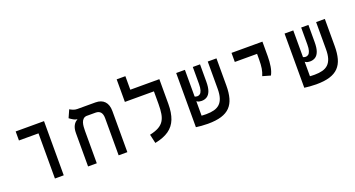

<svg xmlns="http://www.w3.org/2000/svg" viewBox="-47 -1337 3609 1951"><g transform="rotate(-20 1758.0 -361.0)"><path d="M299.8 0V-585.9H395V0ZM88.4 -488.3V-585.9H394.5V-488.3Z M1083 -444.3V0H988.8V-401.9Q988.8 -487.8 916 -487.8H731Q704.1 -487.8 679.7 -501.7Q655.3 -515.6 639.6 -528.3L676.8 -611.8Q688 -604 709.5 -595Q731 -585.9 754.4 -585.9H950.7Q1014.6 -585.9 1048.8 -549.3Q1083 -512.7 1083 -444.3ZM718.3 -484.4V-521L827.6 -488.3Q800.3 -488.3 784.9 -474.4Q769.5 -460.4 762.7 -439Q755.9 -417.5 754.2 -393.8Q752.4 -370.1 752.4 -350.1V0H658.2V-359.4Q658.2 -410.2 675.5 -441.9Q692.9 -473.6 718.3 -484.4Z M1642.1 -585.9V-488.3H1233.9V-585.9ZM1328.1 -548.8H1233.9V-732.4H1328.1ZM1547.9 -585.9H1642.1V-318.4Q1642.1 -222.2 1616.2 -155.8Q1590.3 -89.4 1533.2 -49.3Q1476.1 -9.3 1382.3 9.3L1360.4 -87.4Q1419.9 -100.1 1456.8 -120.6Q1493.7 -141.1 1513.4 -172.1Q1533.2 -203.1 1540.5 -247.1Q1547.9 -291 1547.9 -351.1Z M1951.7 9.3Q1917.5 9.3 1881.8 6.3Q1846.2 3.4 1824.7 0L1847.2 -98.1Q1850.6 -96.7 1863.8 -95.2Q1877 -93.8 1895.8 -92Q1914.6 -90.3 1934.1 -89.4Q1953.6 -88.4 1969.2 -88.4Q2018.1 -88.4 2054.9 -98.4Q2091.8 -108.4 2116.2 -131.6Q2140.6 -154.8 2153.1 -194.1Q2165.5 -233.4 2165.5 -292V-585.9H2259.8V-291.5Q2259.8 -214.4 2244.1 -157.7Q2228.5 -101.1 2192.9 -64Q2157.2 -26.9 2098.1 -8.8Q2039.1 9.3 1951.7 9.3ZM1918.5 0.5 1824.2 -0.5V-585.9H1918.5ZM1971.7 -231Q1944.8 -231 1928 -240.7Q1911.1 -250.5 1897 -262.7L1914.1 -301.3Q1920.9 -295.4 1928.5 -293Q1936 -290.5 1946.8 -290.5Q1962.4 -290.5 1975.3 -300.5Q1988.3 -310.5 1996.1 -335.2Q2003.9 -359.9 2003.9 -403.3V-585.9H2082V-399.9Q2082 -336.9 2068.4 -300Q2054.7 -263.2 2029.8 -247.1Q2004.9 -231 1971.7 -231Z M2720.2 -232.4 2634.8 -256.8Q2650.4 -293 2656.7 -332.3Q2663.1 -371.6 2663.1 -428.2V-585.9H2756.8V-428.2Q2756.8 -371.6 2748.5 -320.3Q2740.2 -269 2720.2 -232.4ZM2422.4 -487.8V-585.9H2756.8V-487.8Z M3123.5 9.3Q3089.4 9.3 3053.7 6.3Q3018.1 3.4 2996.6 0L3019 -98.1Q3022.5 -96.7 3035.6 -95.2Q3048.8 -93.8 3067.6 -92Q3086.4 -90.3 3106 -89.4Q3125.5 -88.4 3141.1 -88.4Q3189.9 -88.4 3226.8 -98.4Q3263.7 -108.4 3288.1 -131.6Q3312.5 -154.8 3325 -194.1Q3337.4 -233.4 3337.4 -292V-585.9H3431.6V-291.5Q3431.6 -214.4 3416 -157.7Q3400.4 -101.1 3364.7 -64Q3329.1 -26.9 3270 -8.8Q3210.9 9.3 3123.5 9.3ZM3090.3 0.5 2996.1 -0.5V-585.9H3090.3ZM3143.6 -231Q3116.7 -231 3099.9 -240.7Q3083 -250.5 3068.8 -262.7L3085.9 -301.3Q3092.8 -295.4 3100.3 -293Q3107.9 -290.5 3118.7 -290.5Q3134.3 -290.5 3147.2 -300.5Q3160.2 -310.5 3168 -335.2Q3175.8 -359.9 3175.8 -403.3V-585.9H3253.9V-399.9Q3253.9 -336.9 3240.2 -300Q3226.6 -263.2 3201.7 -247.1Q3176.8 -231 3143.6 -231Z"/></g></svg>

Font: Cascadia Code
Style: Regular
Weight: 400
Designer: Aaron Bell
Foundry: Saja Typeworks
Version: Version 2404.023